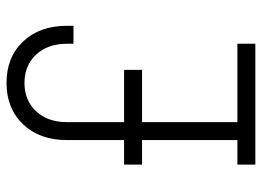

<svg xmlns="http://www.w3.org/2000/svg" viewBox="-127 -675 802 588"><g transform="rotate(-90 274.0 -381.0)"><path d="M139 0V-577Q139 -660.5 187.2 -711.2Q235.5 -762 314 -762Q393 -762 441 -711.2Q489 -660.5 489 -577V-557H434V-577Q434 -635.5 401 -671.2Q368 -707 314 -707Q260 -707 227 -671.2Q194 -635.5 194 -577V0ZM64 -347V-402H354V-347ZM64 0V-55H434V0Z"/></g></svg>

Font: Mohave Light Light
Style: Regular
Weight: 300
Version: Version 2.003